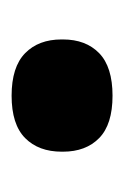

<svg xmlns="http://www.w3.org/2000/svg" viewBox="38 -236 214 331"><g transform="rotate(-90 145.5 -71.0)"><path d="M145.5 15.5Q96 15.5 72.5 -7.5Q49 -30.5 49 -70V-72Q49 -112 72.5 -135.2Q96 -158.5 145.5 -158.5Q195 -158.5 218.8 -135.2Q242.5 -112 242.5 -72.5V-70Q242.5 -30.5 218.8 -7.5Q195 15.5 145.5 15.5Z"/></g></svg>

Font: Anek Latin Expanded
Style: Bold
Weight: 700
Width: 7
Designer: Yesha Goshar
Foundry: Ek Type
Version: Version 1.003